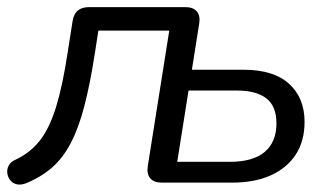

<svg xmlns="http://www.w3.org/2000/svg" viewBox="-28 -506 917 532"><path d="M42.1 2.5Q28 7.4 17.1 4.3Q6.1 1.1 -0.2 -7.4Q-6.6 -15.9 -7.8 -26.5Q-9.1 -37.2 -3.9 -47.2Q1.2 -57.1 13.9 -63Q55.3 -82.2 82 -116Q108.8 -149.9 127.2 -209Q145.5 -268.2 159.7 -361.9L173.1 -447.4Q176.1 -467.4 187.8 -476.9Q199.5 -486.3 218.5 -486.3H485Q506.9 -486.3 517.1 -474.7Q527.4 -463 524 -441L503.7 -312.7H647.7Q730 -312.7 772.9 -273.8Q815.9 -234.9 815.9 -168.4Q815.9 -115.2 791.5 -77.8Q767.2 -40.4 722.3 -20.2Q677.5 0 615.6 0H420Q398.5 0 388.3 -11.9Q378.1 -23.9 381.5 -45.8L441 -421.2H244.6L234.6 -357.1Q221.5 -272.6 205.7 -212.1Q190 -151.5 168.2 -109.9Q146.5 -68.2 115.8 -41.4Q85 -14.6 42.1 2.5ZM463.1 -57.6H608.9Q673 -57.6 705.5 -85.1Q738 -112.7 738 -164.1Q738 -211.7 710 -233.4Q682 -255.1 629.5 -255.1H494.4Z"/></svg>

Font: Nunito ExtraLight
Style: Italic
Weight: 200
Italic angle: -9°
Designer: Vernon Adams
Foundry: Vernon Adams
Version: Version 3.602